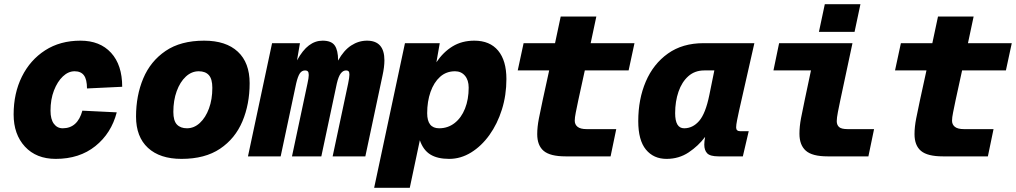

<svg xmlns="http://www.w3.org/2000/svg" viewBox="-20 -746 4847 916"><path d="M246 12Q153 12 99 -46.5Q45 -105 45 -200Q45 -301 84.5 -380.5Q124 -460 195.5 -506Q267 -552 364 -552Q457 -552 510 -494Q563 -436 563 -332L395 -324Q395 -367 380.5 -386.5Q366 -406 336 -406Q306 -406 280 -381.5Q254 -357 237.5 -314.5Q221 -272 221 -218Q221 -177 237 -155.5Q253 -134 279 -134Q350 -134 373 -218L537 -210Q511 -110 435 -49Q359 12 246 12Z M846 12Q743 12 686 -40.5Q629 -93 629 -190Q629 -290 663.5 -372Q698 -454 770 -503Q842 -552 954 -552Q1058 -552 1114.5 -499.5Q1171 -447 1171 -349Q1171 -249 1136.5 -167Q1102 -85 1030 -36.5Q958 12 846 12ZM872 -134Q906 -134 933.5 -159.5Q961 -185 977 -228.5Q993 -272 993 -327Q993 -369 976.5 -387.5Q960 -406 928 -406Q894 -406 866.5 -380.5Q839 -355 823 -311Q807 -267 807 -212Q807 -170 824 -152Q841 -134 872 -134Z M1163 0 1278 -540H1411L1397 -458Q1424 -507 1454 -529.5Q1484 -552 1519 -552Q1561 -552 1577 -529Q1593 -506 1593 -458V-457Q1620 -506 1655.5 -529Q1691 -552 1731 -552Q1814 -552 1814 -458Q1814 -427 1805 -386L1723 0H1567L1641 -348Q1647 -377 1647 -390Q1647 -402 1643 -406Q1639 -410 1631 -410Q1617 -410 1606 -396Q1595 -382 1587 -348L1513 0H1373L1447 -348Q1453 -375 1453 -388Q1453 -401 1448.5 -405.5Q1444 -410 1436 -410Q1420 -410 1410.5 -396Q1401 -382 1393 -348L1319 0Z M1765 150 1912 -540H2078L2062 -449Q2095 -498 2139.5 -525Q2184 -552 2243 -552Q2317 -552 2356.5 -504.5Q2396 -457 2396 -369Q2396 -292 2374.5 -223.5Q2353 -155 2315 -102Q2277 -49 2227.5 -18.5Q2178 12 2123 12Q2067 12 2033 -9Q1999 -30 1983 -77L1935 150ZM2075 -134Q2117 -134 2149 -159Q2181 -184 2198.5 -228Q2216 -272 2216 -328Q2216 -364 2198 -385Q2180 -406 2151 -406Q2109 -406 2079.5 -379.5Q2050 -353 2034 -307.5Q2018 -262 2018 -206Q2018 -134 2075 -134Z M2678 0Q2605 0 2574 -26Q2543 -52 2543 -106Q2543 -140 2551 -181Q2559 -222 2569 -268L2600 -410H2450L2478 -540H2628L2655 -667H2825L2798 -540H3007L2979 -410H2770L2739 -268Q2732 -234 2727 -209.5Q2722 -185 2722 -170Q2722 -152 2735.5 -141Q2749 -130 2779 -130H2920L2893 0Z M3160 12Q3098 12 3061.5 -32.5Q3025 -77 3025 -168Q3025 -273 3061 -357Q3097 -441 3166.5 -490.5Q3236 -540 3336 -540H3579L3506 -218Q3501 -195 3496.5 -172.5Q3492 -150 3492 -138Q3492 -120 3512 -120H3552L3524 0H3408Q3368 0 3354 -14.5Q3340 -29 3340 -56Q3340 -71 3344 -93Q3312 -50 3265.5 -19Q3219 12 3160 12ZM3244 -134Q3285 -134 3315.5 -169Q3346 -204 3364 -292L3388 -410H3340Q3295 -410 3264 -382.5Q3233 -355 3217 -308.5Q3201 -262 3201 -206Q3201 -134 3244 -134Z M3928 0Q3855 0 3824.5 -27Q3794 -54 3794 -108Q3794 -142 3801.5 -182Q3809 -222 3819 -268L3849 -410H3670L3697 -540H4047L3989 -268Q3983 -240 3977.5 -211.5Q3972 -183 3972 -168Q3972 -150 3983 -140Q3994 -130 4024 -130H4150L4123 0ZM3887 -594 3915 -726H4085L4057 -594Z M4478 0Q4405 0 4374 -26Q4343 -52 4343 -106Q4343 -140 4351 -181Q4359 -222 4369 -268L4400 -410H4250L4278 -540H4428L4455 -667H4625L4598 -540H4807L4779 -410H4570L4539 -268Q4532 -234 4527 -209.5Q4522 -185 4522 -170Q4522 -152 4535.5 -141Q4549 -130 4579 -130H4720L4693 0Z"/></svg>

Font: Geist Mono Black
Style: Italic
Weight: 900
Italic angle: -12°
Monospace: yes
Designer: Basement.studio, Andrés Briganti, Mateo Zaragoza
Foundry: Basement.studio, Vercel, Andrés Briganti, Guido Ferreyra, Mateo Zaragoza
Version: Version 1.500; ttfautohint (v1.8.4.7-5d5b)